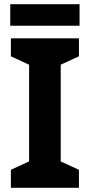

<svg xmlns="http://www.w3.org/2000/svg" viewBox="-20 -897 429 917"><path d="M357 0H32V-86L119 -126V-588L32 -628V-714H357V-628L270 -588V-126L357 -86ZM360 -877V-774H29V-877Z"/></svg>

Font: Noto Sans New Tai Lue
Style: Bold
Weight: 700
Version: Version 2.003